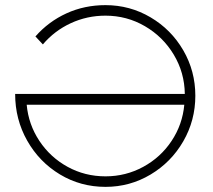

<svg xmlns="http://www.w3.org/2000/svg" viewBox="-20 -724 828 748"><path d="M39 -358H700Q699 -441 657 -511Q615 -581 544.5 -622Q474 -663 391 -663Q319 -663 255.5 -633.5Q192 -604 147 -551L118 -582Q169 -640 239 -672Q309 -704 391 -704Q486 -704 566.5 -656.5Q647 -609 694 -528Q741 -447 741 -351Q741 -255 694 -173.5Q647 -92 566.5 -44Q486 4 391 4Q294 4 213.5 -44.5Q133 -93 86 -176Q39 -259 39 -358ZM698 -316H84Q91 -239 133.5 -175Q176 -111 243.5 -74Q311 -37 391 -37Q470 -37 538 -74Q606 -111 648.5 -175Q691 -239 698 -316Z"/></svg>

Font: Montserrat arm2 ExtraLight
Style: Regular
Weight: 275
Designer: Julieta Ulanovsky
Foundry: Julieta Ulanovsky
Version: Version 6.000